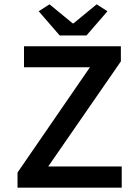

<svg xmlns="http://www.w3.org/2000/svg" viewBox="-20 -868 640 888"><path d="M61 0V-70L396 -557H91V-654H539V-584L203 -98H543V0ZM256 -704 159 -816 209 -848 316 -760H320L427 -848L477 -816L380 -704Z"/></svg>

Font: Source Code Pro SemiBold
Style: Regular
Weight: 600
Monospace: yes
Designer: Paul D. Hunt, Teo Tuominen
Foundry: Adobe Systems Incorporated
Version: Version 1.018;hotconv 1.0.116;makeotfexe 2.5.65601